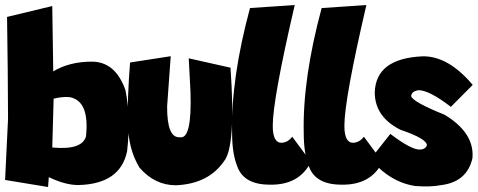

<svg xmlns="http://www.w3.org/2000/svg" viewBox="-23 -730 1889 759"><path d="M183.6 -706.1 187.5 -447.8Q251 -486.3 340.3 -486.3Q432.6 -486.3 472.7 -374.5Q494.6 -268.6 479.5 -132.3Q452.6 -2 286.1 1.5Q234.9 1.5 169.9 -29.8L167 9.3L-2.9 -18.6L8.8 -260.3Q8.3 -438.5 4.9 -663.1ZM183.6 -147Q301.3 -135.7 316.9 -190.9Q332 -332.5 251 -346.2Q219.7 -348.1 189 -339.8Z M651.9 -507.8 637.7 -310.1Q636.7 -183.1 688.5 -187.5Q736.3 -178.2 730 -367.7L723.1 -499.5L888.2 -462.4Q910.2 -149.9 862.3 -92.3Q800.3 -2.9 672.4 2.4Q588.9 2.4 528.3 -67.4Q482.9 -142.6 482.9 -244.6Q479.5 -334 491.2 -482.9Z M1142.1 -710Q1055.2 -336.9 1055.2 -232.9Q1055.2 -165.5 1089.8 -165.5Q1115.2 -167 1132.3 -189.5L1206.1 -89.8Q1159.7 2.4 1043.5 0Q939 0 914.1 -74.7Q894.5 -124 894.5 -205.1Q889.6 -418 965.3 -698.2Z M1425.3 -710Q1338.4 -336.9 1338.4 -232.9Q1338.4 -165.5 1373 -165.5Q1398.4 -167 1415.5 -189.5L1489.3 -89.8Q1442.9 2.4 1326.7 0Q1222.2 0 1197.3 -74.7Q1177.7 -124 1177.7 -205.1Q1172.9 -418 1248.5 -698.2Z M1647 -507.3Q1748 -509.8 1845.7 -394.5L1759.3 -307.6Q1673.8 -373.5 1631.3 -373.5Q1603 -368.7 1602.5 -349.6Q1609.4 -326.7 1734.4 -276.4Q1853 -205.1 1844.7 -105Q1823.2 -9.8 1718.8 2Q1680.2 9.8 1619.1 5.4Q1517.6 -9.8 1441.9 -101.6L1520 -200.7Q1601.6 -138.7 1635.7 -138.7Q1657.7 -138.7 1664.6 -155.3Q1664.6 -181.6 1560.5 -216.8Q1458.5 -267.6 1458.5 -365.2Q1462.9 -499 1647 -507.3Z"/></svg>

Font: Lapsus Pro (theguybrush.com)
Style: Bold
Weight: 700
Designer: Jose Roses
Version: Version 1.00 February 9, 2018, initial release